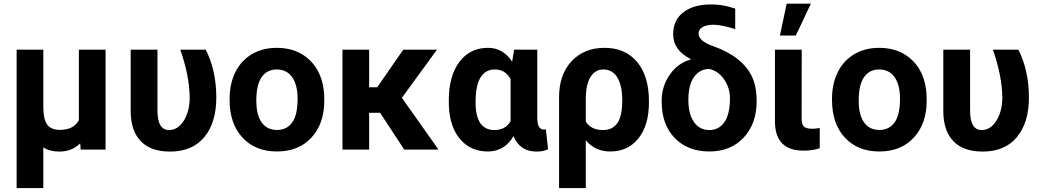

<svg xmlns="http://www.w3.org/2000/svg" viewBox="-20 -791 5498 1015"><path d="M67.9 0ZM209 -528.3V-224.1Q209 -162.6 228.8 -133.5Q248.5 -104.5 296.9 -104.5Q369.6 -104.5 397 -155.8V-528.3H538.1V0H406.7L403.8 -33.2Q360.4 10.3 293.9 10.3Q244.1 10.3 209 -11.7V203.1H67.9V-528.3Z M812.5 -528.3V-205.1Q812.5 -103.5 874 -103.5Q920.9 -103.5 951.9 -153.6Q982.9 -203.6 982.9 -276.4Q981 -391.6 933.1 -528.3H1067.9Q1123.5 -417 1123.5 -276.4Q1123.5 -142.6 1060.1 -66.2Q996.6 10.3 878.9 10.3Q777.3 10.3 724.6 -44.2Q671.9 -98.6 670.9 -199.7V-528.3Z M1193.8 0ZM1193.8 -269Q1193.8 -347.7 1224.1 -409.2Q1254.4 -470.7 1311.3 -504.4Q1368.2 -538.1 1443.4 -538.1Q1550.3 -538.1 1617.9 -472.7Q1685.5 -407.2 1693.4 -294.9L1694.3 -258.8Q1694.3 -137.2 1626.5 -63.7Q1558.6 9.8 1444.3 9.8Q1330.1 9.8 1262 -63.5Q1193.8 -136.7 1193.8 -262.7ZM1335 -258.8Q1335 -183.6 1363.3 -143.8Q1391.6 -104 1444.3 -104Q1495.6 -104 1524.4 -143.3Q1553.2 -182.6 1553.2 -269Q1553.2 -342.8 1524.4 -383.3Q1495.6 -423.8 1443.4 -423.8Q1391.6 -423.8 1363.3 -383.5Q1335 -343.3 1335 -258.8Z M1790.5 0ZM1989.3 -194.8H1931.6V0H1790.5V-528.3H1931.6V-329.6H1974.1L2111.8 -528.3H2290L2104.5 -273.9L2298.3 0H2117.2Z M2820.3 -528.3V-163.6Q2821.8 -106 2855 -106Q2861.8 -106 2865.7 -107.9L2877.4 -2Q2853 10.3 2816.4 10.3Q2728 10.3 2694.8 -71.3Q2647 9.8 2558.6 9.8Q2468.3 9.8 2413.1 -54.4Q2357.9 -118.7 2353 -230.5L2352.5 -260.3Q2352.5 -388.7 2408.2 -463.4Q2463.9 -538.1 2559.6 -538.1Q2640.1 -538.1 2687.5 -464.8L2697.8 -528.3ZM2494.1 -250Q2494.1 -103.5 2594.2 -103.5Q2652.3 -103.5 2679.2 -150.4V-372.6Q2652.3 -423.8 2595.2 -423.8Q2546.9 -423.8 2520.5 -381.8Q2494.1 -339.8 2494.1 -250Z M3176.3 -538.1Q3285.6 -538.1 3348.1 -463.4Q3410.6 -388.7 3410.6 -256.3V-250Q3410.6 -128.9 3355.2 -59.6Q3299.8 9.8 3206.1 9.8Q3126.5 9.8 3076.7 -49.3V203.1H2935.5V-277.3Q2935.5 -396.5 3001.5 -467.3Q3067.4 -538.1 3176.3 -538.1ZM3076.7 -148.4Q3104 -103.5 3168.9 -103.5Q3217.8 -103.5 3243.7 -140.4Q3269.5 -177.2 3269.5 -260.3Q3269.5 -339.4 3243.4 -381.6Q3217.3 -423.8 3169.4 -423.8Q3126 -423.8 3101.3 -383.5Q3076.7 -343.3 3076.7 -266.1Z M3538.6 -609.9Q3538.6 -684.6 3592.5 -726.1Q3646.5 -767.6 3739.3 -767.6Q3788.6 -767.6 3833.5 -755.4L3866.7 -745.6V-637.2Q3793.9 -660.2 3751.5 -660.2Q3714.8 -660.2 3693.8 -647.7Q3672.9 -635.3 3672.9 -613.3Q3672.9 -574.2 3750.5 -546.9Q3828.1 -519.5 3879.6 -478.5Q3931.2 -437.5 3955.6 -385.3Q3980 -333 3980 -255.9Q3980 -137.2 3911.4 -63.7Q3842.8 9.8 3730 9.8Q3616.2 9.8 3547.1 -61.3Q3478 -132.3 3478 -253.4V-258.8Q3478 -335.9 3521.7 -397.5Q3565.4 -459 3631.8 -476.1L3630.4 -479Q3538.6 -526.4 3538.6 -609.9ZM3619.1 -262.2Q3619.1 -187.5 3648.9 -145.5Q3678.7 -103.5 3730 -103.5Q3780.3 -103.5 3809.6 -145.5Q3838.9 -187.5 3838.9 -272Q3838.9 -326.2 3808.1 -371.1Q3777.3 -416 3730 -426.3Q3679.2 -426.3 3649.2 -384.5Q3619.1 -342.8 3619.1 -262.2Z M4076.7 0ZM4218.3 -528.3 4217.8 -165Q4217.8 -135.7 4229.2 -123Q4240.7 -110.4 4272.5 -110.4Q4293.9 -110.4 4313.5 -114.3V-7.3Q4275.4 5.4 4228 5.4Q4079.1 5.4 4076.7 -145.5V-528.3ZM4138.7 -771.5H4266.6L4187 -603H4103Z M4378.4 0ZM4378.4 -269Q4378.4 -347.7 4408.7 -409.2Q4439 -470.7 4495.8 -504.4Q4552.7 -538.1 4627.9 -538.1Q4734.9 -538.1 4802.5 -472.7Q4870.1 -407.2 4877.9 -294.9L4878.9 -258.8Q4878.9 -137.2 4811 -63.7Q4743.2 9.8 4628.9 9.8Q4514.6 9.8 4446.5 -63.5Q4378.4 -136.7 4378.4 -262.7ZM4519.5 -258.8Q4519.5 -183.6 4547.9 -143.8Q4576.2 -104 4628.9 -104Q4680.2 -104 4709 -143.3Q4737.8 -182.6 4737.8 -269Q4737.8 -342.8 4709 -383.3Q4680.2 -423.8 4627.9 -423.8Q4576.2 -423.8 4547.9 -383.5Q4519.5 -343.3 4519.5 -258.8Z M5108.4 -528.3V-205.1Q5108.4 -103.5 5169.9 -103.5Q5216.8 -103.5 5247.8 -153.6Q5278.8 -203.6 5278.8 -276.4Q5276.9 -391.6 5229 -528.3H5363.8Q5419.4 -417 5419.4 -276.4Q5419.4 -142.6 5356 -66.2Q5292.5 10.3 5174.8 10.3Q5073.2 10.3 5020.5 -44.2Q4967.8 -98.6 4966.8 -199.7V-528.3Z"/></svg>

Font: Roboto
Style: Bold
Weight: 700
Designer: Google
Version: Version 2.134; 2016; ttfautohint (v1.6)